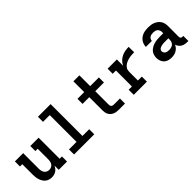

<svg xmlns="http://www.w3.org/2000/svg" viewBox="148 -1715 2703 2703"><g transform="rotate(-45 1500.0 -363.5)"><path d="M252 8Q226 8 201 0.5Q176 -7 156 -23Q136 -39 122.5 -61.5Q109 -84 101 -108.5Q93 -133 90 -158.5Q87 -184 87 -210V-419H41V-520H206V-210Q206 -189 210.5 -167.5Q215 -146 227 -128.5Q239 -111 259 -102Q279 -93 300 -93Q321 -93 341 -102Q361 -111 373 -128.5Q385 -146 389.5 -167.5Q394 -189 394 -210V-419H348V-520H513V-101H559V0H394V-85Q385 -65 371 -46.5Q357 -28 338 -15.5Q319 -3 296.5 2.5Q274 8 252 8Z M699 0V-101H849V-634H715V-735H967V-101H1101V0Z M1585 0Q1563 0 1542 -3.5Q1521 -7 1501.5 -15.5Q1482 -24 1466 -38.5Q1450 -53 1439.5 -72Q1429 -91 1425 -112Q1421 -133 1421 -155V-419H1287V-520H1421V-735H1540V-520H1713V-419H1540V-155Q1540 -145 1542 -135Q1544 -125 1550 -117Q1556 -109 1565.5 -105Q1575 -101 1585 -101H1713V0Z M1887 0V-101H1952V-419H1887V-520H2071V-394Q2086 -428 2112 -455Q2138 -482 2171 -498.5Q2204 -515 2240.5 -521.5Q2277 -528 2314 -528L2315 -419Q2299 -419 2283 -418.5Q2267 -418 2251.5 -416.5Q2236 -415 2220 -412Q2204 -409 2189 -404.5Q2174 -400 2159.5 -394Q2145 -388 2131.5 -379.5Q2118 -371 2106.5 -360Q2095 -349 2086.5 -336Q2078 -323 2074.5 -307Q2071 -291 2071 -276V-101H2149V0Z M2638 8Q2607 8 2576 -0.5Q2545 -9 2522.5 -30Q2500 -51 2489.5 -81Q2479 -111 2479 -142Q2479 -171 2487.5 -198.5Q2496 -226 2514.5 -247Q2533 -268 2558 -282.5Q2583 -297 2610 -305Q2637 -313 2665 -316Q2693 -319 2721 -319H2794V-344Q2794 -362 2787 -379Q2780 -396 2766 -407.5Q2752 -419 2734 -423Q2716 -427 2698 -427Q2682 -427 2665.5 -424Q2649 -421 2635 -412Q2621 -403 2612.5 -388Q2604 -373 2604 -356H2485Q2485 -382 2493 -407Q2501 -432 2516 -452.5Q2531 -473 2552 -488.5Q2573 -504 2597 -512.5Q2621 -521 2647 -524.5Q2673 -528 2698 -528Q2725 -528 2751.5 -524.5Q2778 -521 2803 -511Q2828 -501 2850 -484.5Q2872 -468 2886.5 -445.5Q2901 -423 2907 -397Q2913 -371 2913 -344V-128Q2913 -121 2915 -114Q2917 -107 2922 -102Q2927 -97 2934 -95Q2941 -93 2948 -93H2967V8H2948Q2924 8 2900 3.5Q2876 -1 2855 -13Q2834 -25 2819 -45Q2804 -65 2798 -89Q2788 -66 2771.5 -47Q2755 -28 2733.5 -15.5Q2712 -3 2687.5 2.5Q2663 8 2638 8ZM2685 -93Q2706 -93 2726.5 -98Q2747 -103 2763 -116Q2779 -129 2786.5 -148.5Q2794 -168 2794 -189V-218H2721Q2708 -218 2695.5 -217Q2683 -216 2670.5 -214Q2658 -212 2645.5 -208Q2633 -204 2622 -197Q2611 -190 2604.5 -179Q2598 -168 2598 -155Q2598 -140 2606 -126.5Q2614 -113 2627 -105.5Q2640 -98 2655 -95.5Q2670 -93 2685 -93Z"/></g></svg>

Font: Iosevka Plex Etoile
Style: Bold
Weight: 700
Designer: Belleve Invis
Foundry: Belleve Invis
Version: Version 25.1.1; ttfautohint (v1.8.4)